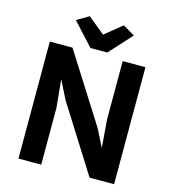

<svg xmlns="http://www.w3.org/2000/svg" viewBox="-135 -1068 1062 1178"><g transform="rotate(15 396.0 -478.5)"><path d="M342.8 -769.5H449.7L580.1 -912.6L504.9 -957L396 -868.7L288.6 -957L211.9 -912.1ZM91.8 0H236.3V-361.8L219.2 -539.1L278.3 -420.4L543.5 0H699.2V-743.2H554.7V-373.5L568.8 -194.8L512.7 -306.2L235.8 -743.2H91.8Z"/></g></svg>

Font: Merriweather Sans
Style: Bold
Weight: 700
Designer: Eben Sorkin ( eben@eyebytes.com )
Foundry: Eben Sorkin
Version: Version 1.003